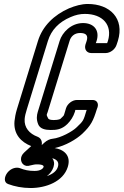

<svg xmlns="http://www.w3.org/2000/svg" viewBox="-20 -718 622 966"><path d="M151 62C150 62 151 62 151 62ZM190 12C193 -8 186 -23 169 -30C128 -45 101 -76 104 -119C105 -133 109 -149 115 -168L221 -512C238 -567 276 -607 335 -632C360 -643 383 -648 407 -648C497 -648 547 -592 523 -512L519 -501H462L466 -512C483 -566 452 -602 398 -602C338 -602 293 -555 280 -512L170 -155C165 -138 162 -118 172 -93C181 -70 207 -64 235 -64C264 -64 290 -66 319 -94C336 -111 349 -131 357 -156L359 -165H416C399 -109 401 -111 363 -75C344 -57 286 -24 245 -20C232 -19 216 -12 203 0ZM243 78C269 85 278 100 271 122C265 141 248 157 216 168C231 157 243 141 249 123C255 105 252 89 243 78ZM312 -173 307 -156C299 -131 305 -141 284 -120C284 -120 276 -114 250 -114C228 -114 223 -120 222 -123C212 -144 214 -136 220 -155L330 -512C336 -533 353 -552 383 -552C415 -552 424 -538 416 -512L410 -494C403 -470 416 -451 440 -451H511C535 -451 560 -470 567 -494L573 -512C608 -626 532 -698 422 -698C390 -698 359 -689 327 -676C252 -643 194 -587 171 -512L65 -168C58 -145 55 -126 53 -109C47 -43 86 -3 137 17L102 49C77 72 85 99 97 109C105 116 116 120 134 114C148 111 154 109 166 109C199 109 201 118 199 123C197 128 187 142 154 142C123 142 103 137 80 128C63 122 36 127 17 151C1 172 -2 200 21 208C53 220 92 228 134 228C211 228 298 196 321 122C339 64 301 34 255 27C310 15 364 -17 394 -45C438 -87 449 -110 467 -168L471 -179C477 -199 466 -215 446 -215H367C344 -215 319 -196 312 -173Z"/></svg>

Font: DIN Rundschrift
Style: MittelKontKu
Weight: 400
Version: Version 1.027